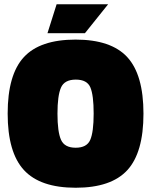

<svg xmlns="http://www.w3.org/2000/svg" viewBox="-20 -869 710 902"><path d="M250 -335Q250 -250 266.5 -212.5Q283 -175 335.5 -175Q388 -175 404 -212Q420 -249 420 -335.5Q420 -422 404.5 -458.5Q389 -495 336 -495Q283 -495 266.5 -457.5Q250 -420 250 -335ZM654 -335Q654 -152 578 -69.5Q502 13 335.5 13Q169 13 92.5 -70Q16 -153 16 -335.5Q16 -518 92 -600.5Q168 -683 335 -683Q502 -683 578 -600.5Q654 -518 654 -335ZM246 -849H488L379 -713H203Z"/></svg>

Font: Titillium Web Black
Style: Regular
Weight: 900
Version: Version 1.002;PS 35.000;hotconv 1.0.70;makeotf.lib2.5.55311